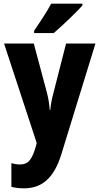

<svg xmlns="http://www.w3.org/2000/svg" viewBox="-20 -786 542 1046"><path d="M429 -756V-766H259C235 -722 200 -668 166 -619V-606H273C322 -648 397 -720 429 -756ZM2 -549 180 -7 175 13C154 84 134 110 88 110C72 110 56 107 42 103V232C62 237 84 240 111 240C205 240 273 188 314 55L500 -549H340L271 -279C261 -243 257 -216 254 -187H251C249 -216 244 -249 236 -280L164 -549Z"/></svg>

Font: Noto Sans Gurmukhi UI Condensed ExtraBold
Style: Regular
Weight: 800
Width: 3
Designer: Jelle Bosma - Monotype Design Team
Foundry: Monotype Imaging Inc.
Version: Version 2.004